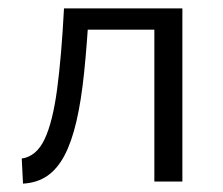

<svg xmlns="http://www.w3.org/2000/svg" viewBox="-20 -434 534 459"><path d="M35 5 32 -55Q67 -60 86.5 -101Q106 -142 116.5 -220.5Q127 -299 133 -414H193Q188 -327 181 -259.5Q174 -192 162.5 -143Q151 -94 134 -62Q117 -30 93 -13.5Q69 3 35 5ZM349 0V-414H416V0ZM168 -363V-414H378V-363Z"/></svg>

Font: Ysabeau
Style: Bold
Weight: 700
Designer: Christian Thalmann (Catharsis Fonts)
Version: Version 2.000;gftools[0.9.27.dev2+g8671c4b]